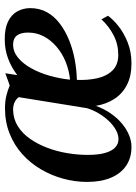

<svg xmlns="http://www.w3.org/2000/svg" viewBox="100 -676 587 828"><g transform="rotate(-90 394.0 -262.5)"><path d="M491.5 -533.5 483.5 -482Q517 -507.5 555.5 -521.8Q594 -536 636.5 -536Q684 -536.5 713.8 -522.2Q743.5 -508 757.8 -483Q772 -458 772.5 -427Q772.5 -385.5 754.5 -353.5Q736.5 -321.5 704.8 -297.8Q673 -274 633 -258Q593 -242 549.2 -234Q505.5 -226 463 -225Q461 -178 470 -137.5Q479 -97 503.2 -71.8Q527.5 -46.5 571 -46.5Q616.5 -46.5 655.2 -66.5Q694 -86.5 724 -119L739.5 -91Q725 -70 695.5 -46.2Q666 -22.5 624.8 -6Q583.5 10.5 534 10.5Q479.5 10.5 441.2 -9.2Q403 -29 380.8 -63.5Q358.5 -98 351 -143Q338 -107.5 318.2 -79Q298.5 -50.5 274.5 -30.5Q250.5 -10.5 224.8 0Q199 10.5 174 10.5Q126.5 10.5 92.8 -12.5Q59 -35.5 41 -78.2Q23 -121 23 -180.5Q23 -233 37 -284.2Q51 -335.5 77.8 -380.8Q104.5 -426 143.2 -460.8Q182 -495.5 231.8 -515.2Q281.5 -535 341 -535Q370.5 -535 395 -529Q419.5 -523 439 -514.5ZM341 -181.5 388.5 -475.5Q381 -486.5 367.2 -493.2Q353.5 -500 333.5 -500Q294 -499 263 -479.5Q232 -460 208.8 -426.8Q185.5 -393.5 170 -352.2Q154.5 -311 147 -266Q139.5 -221 139.5 -178.5Q139.5 -132.5 148 -103Q156.5 -73.5 171.8 -59.5Q187 -45.5 207 -45.5Q227 -45.5 247.2 -56.8Q267.5 -68 285.8 -87.2Q304 -106.5 318.5 -130.8Q333 -155 341 -181.5ZM615.5 -500Q584.5 -500 558.5 -478.5Q532.5 -457 512.8 -421.2Q493 -385.5 480.8 -342.2Q468.5 -299 464 -254.5Q504.5 -258.5 541.2 -273.5Q578 -288.5 606.2 -312.8Q634.5 -337 650.8 -368Q667 -399 667 -435Q667 -467.5 654.2 -483.8Q641.5 -500 615.5 -500Z"/></g></svg>

Font: Merriweather 96pt Medium
Style: Italic
Weight: 500
Italic angle: -7.8°
Version: Version 2.101